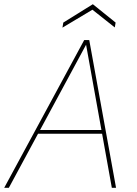

<svg xmlns="http://www.w3.org/2000/svg" viewBox="-30 -890 651 910"><path d="M-10 0 369 -700H393L520 0H500L378 -678L12 0ZM134 -256 147 -274H463L468 -256ZM266 -759 270 -783 410 -870 518 -783 514 -760 408 -844Z"/></svg>

Font: DM Sans 10pt Thin
Style: Italic
Weight: 250
Italic angle: -10°
Version: Version 4.004;gftools[0.9.30]